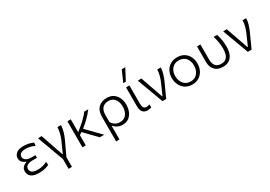

<svg xmlns="http://www.w3.org/2000/svg" viewBox="29 -1883 4463 3169"><g transform="rotate(-30 2260.0 -298.5)"><path d="M258.5 9.5Q181.5 9.5 138 -10.5Q94.5 -30.5 76.8 -62.5Q59 -94.5 59 -130Q59 -167.5 75.8 -192.5Q92.5 -217.5 116 -231.8Q139.5 -246 160.5 -251.5V-258.5Q126.5 -269 96.2 -297.5Q66 -326 66 -377Q66 -431 110.5 -468.5Q155 -506 248.5 -506Q300.5 -506 351.2 -494Q402 -482 432 -466L425 -406.5Q381.5 -429 338.8 -438.5Q296 -448 258.5 -448Q197 -448 164.2 -427.5Q131.5 -407 131.5 -365.5Q131.5 -328 166.8 -302Q202 -276 269.5 -276H346V-225.5H257.5Q200.5 -225.5 162.2 -203Q124 -180.5 124 -136.5Q124 -112.5 136.2 -92.5Q148.5 -72.5 179 -60.5Q209.5 -48.5 264.5 -48.5Q315.5 -48.5 362.8 -61Q410 -73.5 442 -92.5L449 -32Q424 -18 374 -4.2Q324 9.5 258.5 9.5Z M707.5 194.5V7Q689.5 -41.5 671.2 -91Q653 -140.5 635.5 -187.5L603.5 -275.5Q583.5 -329.5 562.8 -385.5Q542 -441.5 522 -495.5L591.5 -498Q615 -429.5 643 -348.2Q671 -267 696 -194L739.5 -67.5H747Q795.5 -174 841 -277.5Q888.5 -391 891.5 -495.5H959.5Q958 -436 940 -373.8Q922 -311.5 896 -255.5Q865.5 -189.5 834.2 -123.5Q803 -57.5 772 9V192Z M1082.5 0V-495.5L1147 -498V-250L1197.5 -292Q1268 -349 1319.2 -399.8Q1370.5 -450.5 1403.5 -495.5H1480Q1454 -461.5 1422.5 -425.8Q1391 -390 1348 -349.2Q1305 -308.5 1244.5 -260L1336.5 -166Q1373.5 -128 1415.5 -85Q1457.5 -42 1498.5 0H1414Q1381 -34.5 1349.2 -67Q1317.5 -99.5 1285 -133L1194.5 -226.5L1147 -195V0Z M1613.5 194.5V-269.5Q1613.5 -390.5 1675 -448.5Q1736.5 -506.5 1835 -506.5Q1907 -506.5 1957.8 -473Q2008.5 -439.5 2035.5 -381.2Q2062.5 -323 2062.5 -249.5Q2062.5 -180 2038.5 -120.8Q2014.5 -61.5 1966.8 -25.5Q1919 10.5 1847 10.5Q1796 10.5 1754.8 -9.2Q1713.5 -29 1684.5 -64.5H1677.5V192ZM1830.5 -49Q1889 -49 1925.5 -77.5Q1962 -106 1979 -151.8Q1996 -197.5 1996 -250Q1996 -305 1978.2 -350Q1960.5 -395 1924.5 -421.8Q1888.5 -448.5 1834.5 -448.5Q1760 -448.5 1718.8 -404.2Q1677.5 -360 1677.5 -265V-137Q1703 -95.5 1741.5 -72.2Q1780 -49 1830.5 -49Z M2323 10.5Q2264 10.5 2232.2 -25.8Q2200.5 -62 2200.5 -136.5V-495.5L2264.5 -497.5V-150.5Q2264.5 -99.5 2281.2 -73.5Q2298 -47.5 2339.5 -47.5Q2353 -47.5 2365.5 -51Q2378 -54.5 2392 -63L2398 -6.5Q2367 10.5 2323 10.5ZM2195.5 -580Q2219 -633 2242.2 -685.8Q2265.5 -738.5 2288.5 -790.5L2356.5 -792.5Q2328.5 -739 2301 -686.5Q2273.5 -634 2245.5 -581.5Z M2607.5 0Q2590.5 -47 2572.8 -94.8Q2555 -142.5 2538.5 -187.5L2506 -275.5Q2486 -329.5 2465.2 -385.5Q2444.5 -441.5 2424.5 -495.5L2493 -498Q2509.5 -451 2529.2 -394.5Q2549 -338 2569.5 -279Q2590 -220 2609 -166L2642 -71.5H2649.5L2742 -281Q2766 -338.5 2779.2 -390.2Q2792.5 -442 2794 -495.5H2862Q2860 -434.5 2841.2 -374.5Q2822.5 -314.5 2797 -258.5Q2767.5 -194 2738 -129Q2708.5 -64 2679 0Z M3177 10.5Q3097.5 10.5 3042.5 -26Q2987.5 -62.5 2959 -122.2Q2930.5 -182 2930.5 -251Q2930.5 -325 2960.8 -382.8Q2991 -440.5 3046.2 -473.5Q3101.5 -506.5 3176 -506.5Q3252.5 -506.5 3307 -472.8Q3361.5 -439 3390.5 -381.2Q3419.5 -323.5 3419.5 -251Q3419.5 -177.5 3389.8 -118.5Q3360 -59.5 3305.5 -24.5Q3251 10.5 3177 10.5ZM3176.5 -47.5Q3236 -47.5 3275.2 -76.5Q3314.5 -105.5 3334 -152Q3353.5 -198.5 3353.5 -251Q3353.5 -340 3305.8 -394.2Q3258 -448.5 3176.5 -448.5Q3118 -448.5 3077.8 -422Q3037.5 -395.5 3017 -350.8Q2996.5 -306 2996.5 -251Q2996.5 -198.5 3016.5 -152Q3036.5 -105.5 3076.5 -76.5Q3116.5 -47.5 3176.5 -47.5Z M3758.5 10.5Q3658 10.5 3605.5 -48Q3553 -106.5 3553 -197.5V-495.5L3617.5 -498V-204.5Q3617.5 -135 3650.8 -91Q3684 -47 3759 -47Q3818 -47 3850.8 -75.5Q3883.5 -104 3896.2 -151.2Q3909 -198.5 3909 -254Q3909 -315 3898 -379.5Q3887 -444 3869 -495.5H3935.5Q3953.5 -443 3964 -378.2Q3974.5 -313.5 3974.5 -251Q3974.5 -174 3952.2 -115Q3930 -56 3882.2 -22.8Q3834.5 10.5 3758.5 10.5Z M4234.5 0Q4217.5 -47 4199.8 -94.8Q4182 -142.5 4165.5 -187.5L4133 -275.5Q4113 -329.5 4092.2 -385.5Q4071.5 -441.5 4051.5 -495.5L4120 -498Q4136.5 -451 4156.2 -394.5Q4176 -338 4196.5 -279Q4217 -220 4236 -166L4269 -71.5H4276.5L4369 -281Q4393 -338.5 4406.2 -390.2Q4419.5 -442 4421 -495.5H4489Q4487 -434.5 4468.2 -374.5Q4449.5 -314.5 4424 -258.5Q4394.5 -194 4365 -129Q4335.5 -64 4306 0Z"/></g></svg>

Font: Commissioner Light
Style: Regular
Weight: 300
Designer: Kostas Bartsokas
Foundry: Kostas Bartsokas
Version: Version 1.000; ttfautohint (v1.8.3)